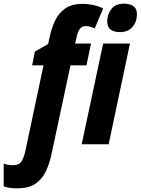

<svg xmlns="http://www.w3.org/2000/svg" viewBox="-131 -786 766 1046"><path d="M-35 240Q-55 240 -74 238Q-93 236 -111 229V105Q-100 110 -85.5 112Q-71 114 -60 114Q-27 114 -13.5 92.5Q0 71 7 37L106 -430H44L59 -505L131 -546L140 -586Q150 -634 169.5 -674.5Q189 -715 224.5 -740Q260 -765 318 -765Q347 -765 376 -759Q405 -753 431 -740L385 -631Q373 -637 360.5 -640.5Q348 -644 336 -644Q315 -644 303.5 -628Q292 -612 287 -586L278 -549H365L340 -430H253L150 52Q138 109 117 151Q96 193 59.5 216.5Q23 240 -35 240ZM523 -611Q490 -611 471.5 -625Q453 -639 453 -670Q453 -707 475.5 -736.5Q498 -766 545 -766Q577 -766 596 -752.5Q615 -739 615 -709Q615 -667 590.5 -639Q566 -611 523 -611ZM314 0 431 -549H577L461 0Z"/></svg>

Font: Noto Sans Condensed ExtraBold
Style: Italic
Weight: 800
Width: 3
Italic angle: -12°
Designer: Monotype Design Team
Foundry: Monotype Imaging Inc.
Version: Version 2.013; ttfautohint (v1.8.4.7-5d5b)